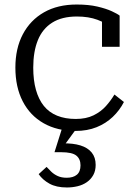

<svg xmlns="http://www.w3.org/2000/svg" viewBox="-20 -567 606 849"><path d="M315 -41Q361 -41 393.5 -57Q426 -73 448 -97.5Q470 -122 486 -149L528 -116Q509 -79 478.5 -50Q448 -21 407 -4.5Q366 12 314 12Q233 12 173 -22Q113 -56 80.5 -119Q48 -182 48 -268Q48 -353 81 -415.5Q114 -478 174.5 -512.5Q235 -547 319 -547Q372 -547 410.5 -538Q449 -529 474 -517.5Q499 -506 509 -498V-360H431V-481Q442 -480 450 -476Q458 -472 463 -467Q468 -462 470 -456Q472 -450 470 -444Q450 -465 411 -479.5Q372 -494 320 -494Q254 -494 211 -467Q168 -440 147.5 -389.5Q127 -339 127 -268Q127 -212 139 -169.5Q151 -127 174 -98.5Q197 -70 232.5 -55.5Q268 -41 315 -41ZM323 -5 261 80 258 67Q303 66 335.5 76Q368 86 385.5 107.5Q403 129 403 162Q403 188 392.5 207Q382 226 364 238.5Q346 251 323 256.5Q300 262 276 262Q229 262 198.5 245Q168 228 151 203L186 171Q195 181 207 192.5Q219 204 235.5 211.5Q252 219 275 219Q304 219 320 205.5Q336 192 336 164Q336 136 317.5 121Q299 106 250 106H221L256 -5Z"/></svg>

Font: Roboto Serif Light
Style: Regular
Weight: 300
Designer: Greg Gazdowicz
Foundry: Commercial Type
Version: Version 1.008